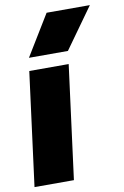

<svg xmlns="http://www.w3.org/2000/svg" viewBox="-89 -832 572 883"><g transform="rotate(-10 197.0 -390.0)"><path d="M183 0H-1L68 -530H252ZM259 -590H77L193 -780H395Z"/></g></svg>

Font: Tanohe Sans ExtraBold
Style: Italic
Weight: 800
Designer: Village Type and Design LLC & Cristiano Sobral
Foundry: Cooper Hewitt Smithsonian Design Museum
Version: Version 1.00;September 29, 2021;FontCreator 13.0.0.2655 64-b